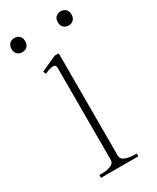

<svg xmlns="http://www.w3.org/2000/svg" viewBox="-165 -653 576 704"><g transform="rotate(-30 123.0 -301.5)"><path d="M-4 -573Q-4 -587 4 -595Q12 -603 25 -603Q38 -603 46 -595Q54 -587 54 -573Q54 -559 46 -551Q38 -543 25 -543Q12 -543 4 -551Q-4 -559 -4 -573ZM192 -573Q192 -587 200 -595Q208 -603 221 -603Q234 -603 242 -595Q250 -587 250 -573Q250 -559 242 -551Q234 -543 221 -543Q208 -543 200 -551Q192 -559 192 -573ZM44 -12H55Q77 -12 92.5 -18.5Q108 -25 108 -39V-430Q108 -442 96 -442Q89 -442 78 -438.5Q67 -435 60 -431L55 -443L121 -473H138V-39Q138 -25 153.5 -18.5Q169 -12 191 -12H202V0H44Z"/></g></svg>

Font: Taviraj Thin
Style: Regular
Weight: 100
Designer: Katatrad Team
Foundry: CadsonDemak
Version: Version 1.030